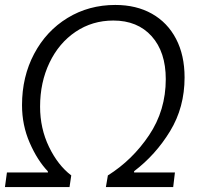

<svg xmlns="http://www.w3.org/2000/svg" viewBox="-29 -756 804 776"><path d="M-1 -59H165L164 -64Q122 -108 91 -179Q60 -250 60 -331Q60 -446 109 -538.5Q158 -631 244 -683.5Q330 -736 437 -736Q522 -736 585 -700.5Q648 -665 682.5 -599Q717 -533 717 -443Q717 -322 658.5 -226Q600 -130 513 -64V-59H678L671 0H399L407 -47Q506 -109 573.5 -209.5Q641 -310 641 -436Q641 -546 584 -609.5Q527 -673 429 -673Q344 -673 276.5 -627.5Q209 -582 171 -502.5Q133 -423 133 -325Q133 -237 169 -162.5Q205 -88 259 -47L252 0H-9Z"/></svg>

Font: Nebula Sans Book
Style: Regular
Weight: 400
Italic angle: -9°
Designer: Paul D. Hunt for Adobe (as Source Sans)
Foundry: Nebula Entertainment & Broadcasting LLC
Version: Version 1.010